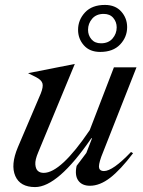

<svg xmlns="http://www.w3.org/2000/svg" viewBox="-20 -741 575 772"><path d="M288.1 -74.2 327.1 -126 350.1 -185.1H347.2Q212.4 11.2 121.1 11.2Q61 11.2 41.5 -33.4Q22 -78.1 51.8 -148.9L144 -365.2Q154.8 -392.6 150.6 -406Q146.5 -419.4 126 -430.2L92.8 -446.8L280.8 -483.9L133.8 -128.9Q120.6 -98.1 122.1 -79.8Q123.5 -61.5 132.3 -53.7Q141.1 -45.9 155.8 -45.9Q224.6 -45.9 340.8 -217.8L438 -470.2H528.8L387.2 -110.8Q375 -76.2 378.7 -64.7Q382.3 -53.2 397.9 -53.2Q433.6 -53.2 506.8 -129.9L515.1 -125Q464.4 -58.1 422.9 -26.1Q381.3 5.9 341.8 5.9Q309.6 5.9 294.7 -15.1Q279.8 -36.1 288.1 -74.2ZM401.9 -721.2Q443.8 -721.2 467.5 -694.6Q491.2 -668 491.2 -631.8Q491.2 -591.8 462.9 -562Q434.6 -532.2 382.8 -532.2Q340.8 -532.2 317.4 -558.6Q293.9 -585 293.9 -621.1Q293.9 -661.1 322 -691.2Q350.1 -721.2 401.9 -721.2ZM386.2 -566.9Q416 -566.9 432.6 -586.2Q449.2 -605.5 449.2 -630.9Q449.2 -652.8 435.5 -668.9Q421.9 -685.1 397 -685.1Q367.2 -685.1 350.6 -665.8Q334 -646.5 334 -621.1Q334 -599.1 347.7 -583Q361.3 -566.9 386.2 -566.9Z"/></svg>

Font: Redaction
Style: Italic
Weight: 400
Designer: Jeremy Mickel / Forest Young
Foundry: MCKL
Version: Version 2.001;hotconv 1.0.113;makeotfexe 2.5.65598 DEVELOPME